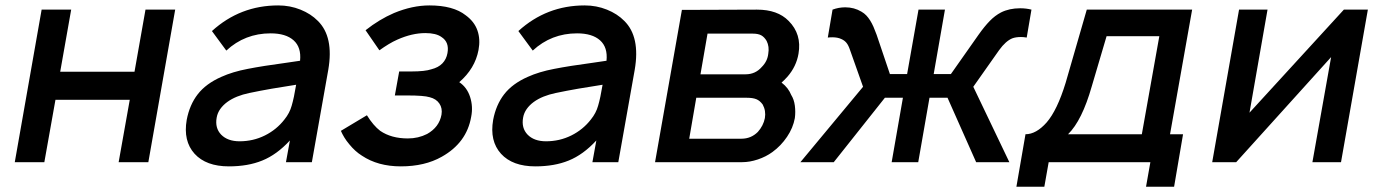

<svg xmlns="http://www.w3.org/2000/svg" viewBox="-20 -598 5076 708"><path d="M626 -562.5 527 0H417.5L458.5 -230H184.5L143.5 0H34.5L133.5 -562.5H242.5L202 -333.5H476L516.5 -562.5Z M1034.5 0 1049 -80Q1000.5 -27.5 947 -6Q894.5 15.5 824 15.5Q740 15.5 697.5 -31Q655 -78 668.5 -156Q679 -211.5 709.2 -250.5Q739.5 -289.5 796 -314.5Q838 -333.5 893.5 -344Q949.5 -355 1035.5 -366.5L1086.5 -374Q1091.5 -423.5 1062.8 -449.2Q1034 -475 978 -475Q883 -475 814.5 -411.5L761.5 -483.5Q865.5 -578 1006 -578Q1049.5 -578 1088 -562.5Q1126.5 -547 1152 -521Q1211.5 -462.5 1190.5 -340.5L1130 0ZM1072 -285.5Q1025.5 -278.5 982.5 -271Q939.5 -263.5 899 -255Q875 -250 854.5 -241.8Q834 -233.5 818.2 -222Q802.5 -210.5 792.2 -196Q782 -181.5 779 -164.5Q772 -126 795.5 -101.5Q819.5 -77 863.5 -77Q913.5 -77 956.8 -98.5Q1000 -120 1029 -157.5Q1048 -181 1055.5 -208Q1064 -236.5 1072 -285.5Z M1433 -550Q1500.5 -578 1563.5 -578Q1651.5 -578 1697.5 -541.5Q1729 -518.5 1740.5 -485.8Q1752 -453 1744.5 -413.5Q1731.5 -345 1673.5 -295Q1702 -276 1713.5 -240.5Q1725 -204.5 1717.5 -167.5Q1701 -71.5 1609 -20Q1546.5 15.5 1458 15.5Q1373.5 15.5 1314.5 -24Q1289.5 -39.5 1268 -66Q1257 -79 1249.5 -91.5Q1242 -104 1237 -115.5L1333 -173Q1356.5 -135 1382 -115.5Q1423 -87.5 1484 -87.5Q1522.5 -87.5 1555 -104Q1599.5 -129 1608 -175Q1612 -199 1600.2 -216.2Q1588.5 -233.5 1564.5 -239.5Q1543.5 -246 1482 -246H1436L1452 -334.5H1497.5Q1547 -334.5 1570.5 -342.5Q1596.5 -349 1611.2 -364.2Q1626 -379.5 1630 -402Q1637.5 -442.5 1608 -461.5Q1588 -476 1548.5 -476Q1499.5 -476 1445.5 -452Q1429.5 -445 1413 -435Q1396.5 -425 1379 -412.5L1328 -486.5Q1378.5 -526.5 1433 -550Z M2164.5 0 2179 -80Q2130.5 -27.5 2077 -6Q2024.5 15.5 1954 15.5Q1870 15.5 1827.5 -31Q1785 -78 1798.5 -156Q1809 -211.5 1839.2 -250.5Q1869.5 -289.5 1926 -314.5Q1968 -333.5 2023.5 -344Q2079.5 -355 2165.5 -366.5L2216.5 -374Q2221.5 -423.5 2192.8 -449.2Q2164 -475 2108 -475Q2013 -475 1944.5 -411.5L1891.5 -483.5Q1995.5 -578 2136 -578Q2179.5 -578 2218 -562.5Q2256.5 -547 2282 -521Q2341.5 -462.5 2320.5 -340.5L2260 0ZM2202 -285.5Q2155.5 -278.5 2112.5 -271Q2069.5 -263.5 2029 -255Q2005 -250 1984.5 -241.8Q1964 -233.5 1948.2 -222Q1932.5 -210.5 1922.2 -196Q1912 -181.5 1909 -164.5Q1902 -126 1925.5 -101.5Q1949.5 -77 1993.5 -77Q2043.5 -77 2086.8 -98.5Q2130 -120 2159 -157.5Q2178 -181 2185.5 -208Q2194 -236.5 2202 -285.5Z M2771.5 -562.5Q2847.5 -562.5 2888 -521Q2937 -472 2924.5 -400Q2916.5 -353 2884 -315.5Q2877.5 -308.5 2872.2 -303Q2867 -297.5 2862 -293.5Q2875 -283.5 2883.8 -272Q2892.5 -260.5 2897.5 -248Q2908 -231.5 2911 -208.5Q2914 -185.5 2911 -162.5Q2904.5 -126.5 2882.2 -93.5Q2860 -60.5 2828.5 -37.5Q2804.5 -20 2774.5 -10Q2744.5 0 2717 0H2395.5L2494.5 -561.5ZM2563 -324H2729.5Q2765.5 -324 2789 -351Q2810 -372 2813 -400Q2817.5 -426 2807 -447Q2798.5 -461.5 2787 -467.8Q2775.5 -474 2756 -474H2589ZM2521.5 -86.5H2714Q2749.5 -86.5 2774.5 -111.5Q2795 -134.5 2800.5 -162.5Q2805 -189.5 2792.5 -212.5Q2782 -227 2769 -232.2Q2756 -237.5 2734 -237.5H2547.5Z M3162.5 -278 3114.5 -413.5Q3108.5 -431.5 3101.2 -440.2Q3094 -449 3082.5 -454Q3069 -460.5 3049 -460.5Q3043.5 -460.5 3039.5 -460.2Q3035.5 -460 3032.5 -459.5L3050 -562.5Q3072.5 -571 3097 -571Q3130 -571 3156.5 -555Q3167 -549 3174.5 -541Q3182 -533 3188.5 -522.8Q3195 -512.5 3200.8 -499.5Q3206.5 -486.5 3212.5 -470L3261.5 -325H3325L3367 -562.5H3464.5L3423 -325H3486.5L3588.5 -470Q3610.5 -501 3629.8 -520.8Q3649 -540.5 3671 -552Q3701.5 -567.5 3742 -567.5Q3764 -567.5 3783.5 -562.5L3766 -459.5Q3754.5 -461.5 3745 -461.5Q3725.5 -461.5 3712.5 -456.5Q3688.5 -446.5 3664.5 -413.5L3569 -278L3702 0H3579.5L3474 -237.5H3407.5L3366 0H3268L3309.5 -237.5H3243L3054.5 0H2931.5Z M4294.5 -103H4342.5L4309.5 90.5H4206L4222 0H3847L3831 90.5H3728L3761.5 -103Q3801 -103 3839.5 -146.5Q3878.5 -191.5 3909.5 -292.5L3987.5 -562.5H4376ZM4255 -464.5H4060.5L4006 -280Q3970 -153.5 3918.5 -103H4190.5Z M4925 0H4819.5L4888.5 -387.5L4538.5 0H4450L4549 -562.5H4654L4587.5 -182.5L4935.5 -562.5H5024Z"/></svg>

Font: Russisch Sans SemiBold
Style: Italic
Weight: 600
Width: 4
Italic angle: -10°
Designer: Michael Sharanda (font) & Cristiano Sobral (main changes)
Foundry: Michael Sharanda
Version: Version 2.00;September 8, 2020;FontCreator 13.0.0.2681 64-bi